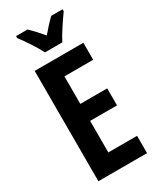

<svg xmlns="http://www.w3.org/2000/svg" viewBox="-233 -1005 888 1076"><g transform="rotate(-30 211.5 -467.5)"><path d="M300 -935Q280 -916 263 -897.5Q246 -879 223 -852Q178 -905 146 -935H72V-922Q95 -893 123.5 -849Q152 -805 167 -775H279Q295 -807 323.5 -850Q352 -893 373 -922V-935ZM380 -112H194V-316H368V-426H194V-604H380V-714H65V0H380Z"/></g></svg>

Font: Noto Sans UI Condensed
Style: Bold
Weight: 700
Width: 3
Designer: Monotype Design Team
Foundry: Monotype Imaging Inc.
Version: 1.001